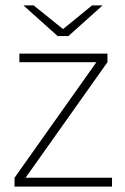

<svg xmlns="http://www.w3.org/2000/svg" viewBox="-20 -693 465 713"><path d="M396 -33V0H34V-33L338 -462H52V-494H379V-462L75 -33ZM67 -673H105L214 -585L322 -673H361L234 -559H194Z"/></svg>

Font: Blinker ExtraLight
Style: Regular
Weight: 200
Designer: Juergen Huber
Foundry: supertype
Version: Version 1.017;hotconv 1.0.117;makeotfexe 2.5.65602